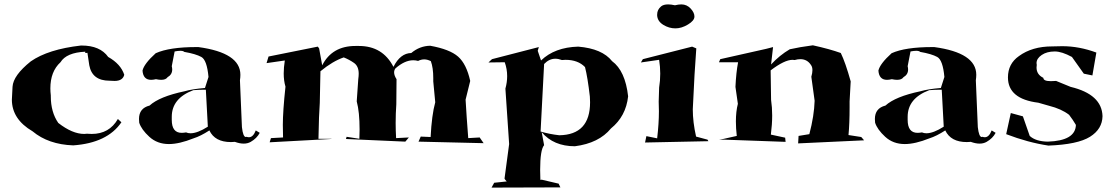

<svg xmlns="http://www.w3.org/2000/svg" viewBox="-20 -719 5068 873"><path d="M313 -58Q200 -62 128 -122Q34 -177 34 -266Q34 -273 37 -324.5Q40 -376 120 -440Q199 -495 348 -512H351Q435 -512 472 -460Q529 -428 545 -379Q538 -351 501 -351L478 -352Q399 -352 386 -422L376 -489L388 -482Q376 -478 371 -478Q367 -478 367 -481L368 -484Q282 -480 255 -436Q209 -394 209 -317Q209 -302 211 -285V-281Q211 -209 245 -160Q309 -110 363 -110L375 -111L397 -110Q477 -110 516 -178L532 -163Q468 -69 313 -58Z M748 -64Q695 -64 659 -97Q623 -130 613 -161L612 -178Q612 -227 660 -239Q705 -280 819 -304Q853 -314 912 -319L928 -369Q921 -446 895.5 -460Q870 -474 818 -483Q813 -488 800 -488Q789 -488 774 -485L761 -418Q763 -410 763 -403Q763 -380 742 -368Q734 -356 713 -356Q703 -356 689 -359Q677 -356 667 -356Q631 -356 628 -398Q635 -429 688 -477Q750 -505 873 -505H882Q1073 -479 1073 -379Q1073 -367 1071 -354L1080 -141Q1085 -96 1098 -96L1101 -97Q1107 -95 1112 -95Q1131 -95 1143 -126L1161 -115Q1148 -90 1120 -74Q1106 -66 1088 -66Q1070 -66 1048 -74L1030 -73Q957 -73 932 -126Q892 -100 860 -90Q795 -64 748 -64ZM846 -113Q878 -113 925 -143L916 -311H903Q884 -311 859 -309Q761 -272 761 -188V-174Q761 -115 806 -115Q815 -115 826 -117Q835 -113 846 -113ZM714 -457 727 -460Z M2179 -68 1883 -75 1893 -98 1938 -96Q1943 -196 1959 -254L1950 -349V-364Q1950 -411 1939 -441Q1923 -449 1909 -449Q1895 -449 1881 -442Q1870 -445 1859 -445Q1820 -445 1778 -408Q1772 -400 1772 -390Q1772 -376 1783 -359L1782 -245Q1779 -203 1779 -160Q1779 -126 1781 -91L1839 -94L1823 -75L1553 -87L1556 -97L1614 -88L1615 -130Q1615 -210 1602 -258L1609 -359Q1611 -373 1611 -384Q1611 -418 1589.5 -433Q1568 -448 1543 -458Q1493 -441 1437 -395L1434 -251Q1430 -199 1428 -88H1490L1484 -87L1206 -72L1212 -91L1267 -94L1266 -151Q1266 -213 1278 -325Q1270 -352 1270 -385Q1270 -412 1275 -444L1192 -432L1201 -462L1425 -507L1431 -499L1445 -422Q1490 -510 1596 -510H1612Q1720 -510 1769 -415Q1800 -477 1850 -478Q1888 -510 1936 -511Q2025 -495 2063 -461.5Q2101 -428 2118 -351L2097 -266Q2101 -194 2109 -91L2161 -94Z M2215 134 2227 112 2284 106Q2274 95 2274 93L2295 -64L2278 -316Q2286 -345 2286 -373Q2286 -405 2275 -436L2201 -435L2217 -450L2430 -505L2425 -488L2440 -444Q2502 -504 2609 -507Q2718 -498 2763 -441Q2823 -397 2836 -281Q2826 -190 2758 -135Q2703 -68 2594 -54Q2497 -54 2443 -118L2454 -59Q2436 -38 2436 54L2437 99L2443 98L2520 116L2528 133ZM2523 -104Q2663 -106 2663 -254L2662 -280Q2652 -367 2640 -414Q2608 -447 2551 -447L2535 -446Q2519 -452 2505 -452Q2477 -452 2454 -428L2438 -121Q2478 -109 2523 -104Z M2913 -71 2919 -100 2968 -90Q2976 -158 2976 -213Q2976 -236 2975 -257L2977 -321Q2982 -352 2982 -384Q2982 -415 2977 -447L2894 -435L2903 -450L3127 -507L3146 -499L3138 -380L3130 -222Q3130 -164 3145 -98L3197 -84L3201 -77ZM3051 -590Q3022 -590 2996 -606Q2970 -622 2968 -648V-653Q2968 -675 2986 -690Q2997 -699 3018 -699Q3031 -699 3049 -695Q3065 -699 3078 -699Q3103 -699 3120.5 -680Q3138 -661 3137.5 -643Q3137 -625 3108 -607.5Q3079 -590 3051 -590Z M3609 -67 3611 -101 3660 -109Q3682 -193 3684 -261L3669 -370Q3674 -387 3674 -400Q3674 -415 3667 -424Q3650 -450 3619 -450Q3607 -450 3593 -446L3584 -447Q3547 -447 3484 -399L3486 -265Q3491 -231 3491 -194Q3491 -153 3485 -107L3550 -93L3552 -74L3273 -84L3250 -83L3330 -101Q3326 -136 3326 -167Q3326 -212 3335 -247L3324 -324Q3327 -389 3336 -436H3249L3255 -450L3464 -497L3495 -505L3486 -426Q3525 -468 3571 -495Q3615 -505 3676 -513Q3753 -496 3803 -478Q3824 -435 3848 -349L3843 -258V-232Q3843 -156 3838 -105L3896 -96L3909 -81Z M4094 -64Q4041 -64 4005 -97Q3969 -130 3959 -161L3958 -178Q3958 -227 4006 -239Q4051 -280 4165 -304Q4199 -314 4258 -319L4274 -369Q4267 -446 4241.5 -460Q4216 -474 4164 -483Q4159 -488 4146 -488Q4135 -488 4120 -485L4107 -418Q4109 -410 4109 -403Q4109 -380 4088 -368Q4080 -356 4059 -356Q4049 -356 4035 -359Q4023 -356 4013 -356Q3977 -356 3974 -398Q3981 -429 4034 -477Q4096 -505 4219 -505H4228Q4419 -479 4419 -379Q4419 -367 4417 -354L4426 -141Q4431 -96 4444 -96L4447 -97Q4453 -95 4458 -95Q4477 -95 4489 -126L4507 -115Q4494 -90 4466 -74Q4452 -66 4434 -66Q4416 -66 4394 -74L4376 -73Q4303 -73 4278 -126Q4238 -100 4206 -90Q4141 -64 4094 -64ZM4192 -113Q4224 -113 4271 -143L4262 -311H4249Q4230 -311 4205 -309Q4107 -272 4107 -188V-174Q4107 -115 4152 -115Q4161 -115 4172 -117Q4181 -113 4192 -113ZM4060 -457 4073 -460Z M4747 -57Q4654 -71 4555 -109L4576 -205L4631 -190L4662 -101Q4689 -76 4744 -75Q4870 -79 4872 -151Q4858 -175 4841 -197Q4806 -224 4750 -238L4701 -252Q4563 -269 4563 -367Q4563 -429 4613 -464Q4673 -508 4764 -508L4810 -509Q4887 -509 4965 -480L4947 -376L4908 -384L4854 -460Q4808 -485 4776 -485Q4740 -485 4716.5 -469Q4693 -453 4693 -432L4694 -424L4693 -412Q4693 -380 4724 -365Q4724 -350 4758 -350L4782 -351L4848 -324Q4990 -290 4993 -191Q4992 -132 4936 -97Q4880 -62 4747 -57Z"/></svg>

Font: Xiangcui Kesong Xiangcui Kesong
Style: Regular
Weight: 400
Version: Version 1.501;March 28, 2024;FontCreator 14.0.0.2814 64-bit